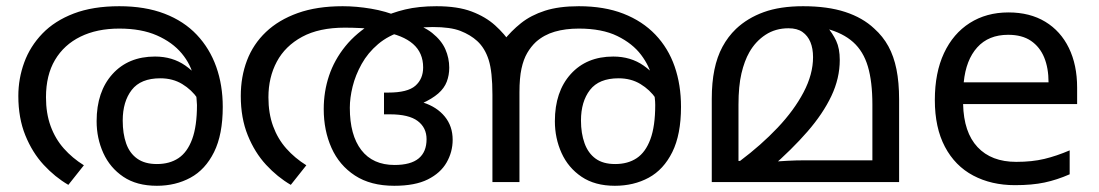

<svg xmlns="http://www.w3.org/2000/svg" viewBox="-20 -586 3538 618"><path d="M364 -566Q447 -566 509.5 -542Q572 -518 613.5 -474Q655 -430 676 -371Q697 -312 697 -242Q697 -153 669 -96.5Q641 -40 593 -14Q545 12 485 12Q420 12 377 -17Q334 -46 312.5 -93.5Q291 -141 291 -196Q291 -291 342 -347.5Q393 -404 479 -404Q535 -404 576.5 -375Q618 -346 642 -301Q666 -256 668 -206L643 -209Q636 -240 616.5 -268.5Q597 -297 566.5 -315.5Q536 -334 496 -334Q433 -334 404 -296.5Q375 -259 375 -198Q375 -156 386 -124.5Q397 -93 421.5 -75.5Q446 -58 485 -58Q526 -58 554.5 -77Q583 -96 598.5 -138Q614 -180 614 -248Q614 -250 612.5 -270Q611 -290 607 -310Q606 -315 606 -323Q606 -331 604 -335Q595 -378 565 -414Q535 -450 485 -472Q435 -494 364 -494Q292 -494 239 -468Q186 -442 157 -393Q128 -344 128 -273Q128 -221 143 -180Q158 -139 185.5 -108Q213 -77 250 -54L200 9Q157 -16 120.5 -55.5Q84 -95 61.5 -150.5Q39 -206 39 -277Q39 -333 58 -385Q77 -437 116.5 -478Q156 -519 217.5 -542.5Q279 -566 364 -566Z M1083 -566Q1127 -566 1174.5 -558Q1222 -550 1262 -533Q1267 -531 1274 -525.5Q1281 -520 1286 -518Q1341 -504 1371 -480Q1401 -456 1413.5 -427.5Q1426 -399 1426 -368Q1426 -344 1418 -323Q1410 -302 1390.5 -285Q1371 -268 1338 -253L1342 -256Q1386 -242 1411.5 -211Q1437 -180 1437 -136Q1437 -97 1417.5 -63Q1398 -29 1357 -8.5Q1316 12 1249 12Q1173 12 1122.5 -21Q1072 -54 1047 -110Q1022 -166 1022 -235Q1022 -291 1039 -342Q1056 -393 1091.5 -437Q1127 -481 1184 -515Q1189 -518 1194 -521Q1199 -524 1204 -527Q1240 -545 1284 -555.5Q1328 -566 1385 -566Q1453 -566 1498 -549Q1543 -532 1573.5 -504.5Q1604 -477 1626 -444L1652 -247V0H1565V-281Q1565 -355 1553 -393Q1541 -431 1516 -454Q1494 -474 1462 -486.5Q1430 -499 1373 -499Q1346 -499 1321.5 -495.5Q1297 -492 1277 -486Q1230 -472 1197 -444Q1164 -416 1144 -380Q1124 -344 1115 -307.5Q1106 -271 1106 -239Q1106 -151 1143 -103Q1180 -55 1250 -55Q1302 -55 1327.5 -76Q1353 -97 1353 -138Q1353 -175 1324.5 -196.5Q1296 -218 1235 -218H1216V-288H1230Q1292 -288 1317 -310Q1342 -332 1342 -369Q1342 -416 1309.5 -444.5Q1277 -473 1213 -484Q1174 -494 1144 -495.5Q1114 -497 1090 -497Q1007 -497 952.5 -467.5Q898 -438 871 -387.5Q844 -337 844 -273Q844 -221 859 -180Q874 -139 901.5 -108Q929 -77 966 -54L916 9Q873 -16 836.5 -55.5Q800 -95 777.5 -150.5Q755 -206 755 -277Q755 -339 775 -391.5Q795 -444 836 -483Q877 -522 938.5 -544Q1000 -566 1083 -566ZM1959 12Q1895 12 1852 -17Q1809 -46 1787.5 -93.5Q1766 -141 1766 -196Q1766 -291 1817 -347.5Q1868 -404 1954 -404Q2010 -404 2051.5 -375Q2093 -346 2117 -301Q2141 -256 2143 -206L2118 -209Q2111 -240 2091.5 -268.5Q2072 -297 2041.5 -315.5Q2011 -334 1971 -334Q1908 -334 1879 -296.5Q1850 -259 1850 -198Q1850 -157 1861.5 -125Q1873 -93 1897 -75.5Q1921 -58 1960 -58Q2001 -58 2029.5 -77Q2058 -96 2073.5 -138Q2089 -180 2089 -248Q2089 -259 2087.5 -271.5Q2086 -284 2084 -298Q2083 -306 2082 -316Q2081 -326 2079 -335Q2071 -373 2043.5 -409.5Q2016 -446 1967 -470Q1918 -494 1843 -494Q1800 -494 1765.5 -484Q1731 -474 1705 -451Q1689 -436 1677 -415.5Q1665 -395 1658.5 -365Q1652 -335 1652 -289V-204L1600 -454Q1625 -486 1657 -511.5Q1689 -537 1734 -551.5Q1779 -566 1843 -566Q1925 -566 1986.5 -542Q2048 -518 2089.5 -474.5Q2131 -431 2151.5 -372Q2172 -313 2172 -242Q2172 -153 2144 -96.5Q2116 -40 2068 -14Q2020 12 1959 12Z M2565 -566Q2644 -566 2700.5 -547.5Q2757 -529 2794 -494Q2822 -469 2839.5 -437Q2857 -405 2865.5 -363Q2874 -321 2874 -266V0H2271V-268Q2271 -320 2279.5 -361.5Q2288 -403 2305.5 -435.5Q2323 -468 2349 -493Q2386 -528 2438.5 -547Q2491 -566 2565 -566ZM2518 -495Q2476 -495 2444 -474Q2412 -453 2392 -418Q2376 -390 2366.5 -349.5Q2357 -309 2357 -249V-68H2362Q2430 -119 2483 -175Q2536 -231 2566.5 -289Q2597 -347 2597 -402Q2597 -430 2588.5 -450.5Q2580 -471 2563 -483Q2546 -495 2518 -495ZM2683 -393Q2683 -334 2656 -277Q2629 -220 2579 -162.5Q2529 -105 2460 -45L2458 -65Q2487 -67 2515 -68.5Q2543 -70 2571 -70H2788V-249Q2788 -323 2773.5 -372Q2759 -421 2726 -450.5Q2693 -480 2639 -494L2641 -501Q2660 -479 2671.5 -454.5Q2683 -430 2683 -393Z M3226 -546Q3295 -546 3344.5 -516Q3394 -486 3420.5 -431.5Q3447 -377 3447 -304V-251H3080Q3082 -160 3126.5 -112.5Q3171 -65 3251 -65Q3302 -65 3341.5 -74.5Q3381 -84 3423 -102V-25Q3382 -7 3342 1.5Q3302 10 3247 10Q3171 10 3112.5 -21Q3054 -52 3021.5 -113.5Q2989 -175 2989 -264Q2989 -352 3018.5 -415Q3048 -478 3101.5 -512Q3155 -546 3226 -546ZM3225 -474Q3162 -474 3125.5 -433.5Q3089 -393 3082 -321H3355Q3355 -367 3341 -401Q3327 -435 3298.5 -454.5Q3270 -474 3225 -474Z"/></svg>

Font: malayalam25
Style: Book
Weight: 400
Designer: Jelle Bosma - Monotype Design Team
Foundry: Monotype Imaging Inc.
Version: Version 2.003